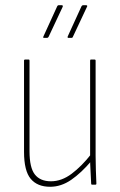

<svg xmlns="http://www.w3.org/2000/svg" viewBox="-20 -707 458 735"><path d="M172 8Q123 8 97.5 -22.5Q72 -53 72 -126V-475Q72 -479 76 -479H90Q93 -479 93 -475V-128Q93 -65 113.5 -39Q134 -13 175 -13Q216 -13 254.5 -42Q293 -71 329 -117L330 -91Q291 -45 252.5 -18.5Q214 8 172 8ZM333 0Q329 0 329 -4Q328 -29 326.5 -54Q325 -79 325 -99V-105V-475Q325 -479 328 -479H342Q346 -479 346 -475V-111Q346 -83 347 -56Q348 -29 349 -4Q349 0 345 0ZM148 -562Q144 -562 146 -567L199 -683Q201 -687 204 -687H217Q219 -687 220 -685.5Q221 -684 220 -681L166 -566Q164 -562 160 -562ZM241 -562Q238 -562 239 -567L292 -683Q294 -687 298 -687H310Q312 -687 313.5 -685.5Q315 -684 313 -681L259 -566Q258 -562 253 -562Z"/></svg>

Font: Sofia Sans Condensed Thin
Style: Regular
Weight: 250
Version: Version 4.100